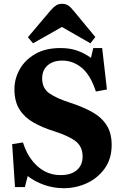

<svg xmlns="http://www.w3.org/2000/svg" viewBox="-20 -977 648 1011"><path d="M316 14Q262 14 212.5 -3.5Q163 -21 126 -50L111 8H59L44 -218L101 -227Q125 -149 177 -102Q229 -55 299 -55Q355 -55 385 -81.5Q415 -108 415 -153Q415 -205 378 -233.5Q341 -262 262 -287Q204 -305 157 -331.5Q110 -358 83 -400Q56 -442 56 -508Q56 -562 83.5 -611.5Q111 -661 165 -692.5Q219 -724 299 -724Q349 -724 388 -710Q427 -696 459 -672L471 -724H518L543 -506L485 -495Q456 -583 410 -620.5Q364 -658 308 -658Q260 -658 231 -633Q202 -608 202 -564Q202 -512 240 -485.5Q278 -459 347 -437Q412 -416 462 -389Q512 -362 540 -320Q568 -278 568 -214Q568 -141 531.5 -90Q495 -39 437.5 -12.5Q380 14 316 14ZM154 -749 127 -781 248 -924Q263 -941 276 -949Q289 -957 307 -957Q324 -957 337 -949.5Q350 -942 367 -921L482 -782L456 -749L306 -835Z"/></svg>

Font: Literata 36pt
Style: Bold
Weight: 700
Designer: Latin by Veronika Burian and Jose Scaglione. Greek by Irene Vlachou. Cyrillic by Vera Evstafieva.
Foundry: TypeTogether
Version: Version 3.002